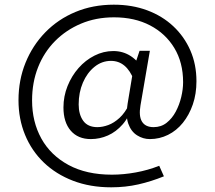

<svg xmlns="http://www.w3.org/2000/svg" viewBox="-20 -623 918 820"><path d="M368 -29Q313 -29 282 -65Q251 -101 251 -164Q251 -212 268.5 -255.5Q286 -299 315.5 -332.5Q345 -366 383.5 -385.5Q422 -405 464 -405Q547 -405 597 -318L552 -281Q536 -322 511.5 -342.5Q487 -363 454 -363Q415 -363 383.5 -337.5Q352 -312 334 -270Q316 -228 316 -177Q316 -134 335.5 -107Q355 -80 396 -80Q418 -80 442.5 -89Q467 -98 490.5 -119.5Q514 -141 532 -178L546 -174Q532 -124 504 -92Q476 -60 441 -44.5Q406 -29 368 -29ZM466 -603Q544 -603 608.5 -579Q673 -555 720 -511Q767 -467 793 -407.5Q819 -348 819 -276Q819 -222 803.5 -177Q788 -132 761 -98.5Q734 -65 697.5 -47Q661 -29 620 -29Q591 -29 565.5 -45Q540 -61 528 -94.5Q516 -128 525 -180L549 -325L576 -406H620L580 -173Q572 -127 586.5 -103.5Q601 -80 636 -80Q668 -80 691.5 -98.5Q715 -117 730.5 -146Q746 -175 754 -208.5Q762 -242 762 -272Q762 -356 724.5 -418Q687 -480 621 -514.5Q555 -549 467 -549Q390 -549 326 -522Q262 -495 215 -447.5Q168 -400 142.5 -335.5Q117 -271 117 -194Q117 -103 156.5 -31.5Q196 40 272.5 81.5Q349 123 458 123Q507 123 559.5 113.5Q612 104 660 85L680 130Q626 152 571 164.5Q516 177 455 177Q365 177 292 149Q219 121 167 71Q115 21 87 -47Q59 -115 59 -195Q59 -281 89 -355Q119 -429 173.5 -485Q228 -541 302.5 -572Q377 -603 466 -603Z"/></svg>

Font: Ysabeau Office
Style: Regular
Weight: 400
Designer: Christian Thalmann (Catharsis Fonts)
Version: Version 2.001;gftools[0.9.30]; featfreeze: tnum,lnum,ss02